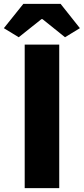

<svg xmlns="http://www.w3.org/2000/svg" viewBox="-42 -975 434 995"><path d="M86 0V-744H265V-372V0ZM55 -782 -22 -829 79 -955H175H272L372 -829L295 -782L178 -876H173Z"/></svg>

Font: GenSekiGothic TW H
Style: Regular
Weight: 900
Version: Version 1.501;PS 1;hotconv 16.6.51;makeotf.lib2.5.65220